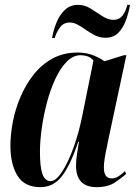

<svg xmlns="http://www.w3.org/2000/svg" viewBox="-20 -763 563 793"><path d="M147 10Q81 10 52 -37.5Q23 -85 23 -161Q23 -207 33 -259.5Q43 -312 64.5 -362.5Q86 -413 118.5 -454.5Q151 -496 196.5 -521Q242 -546 301 -546Q337 -546 365.5 -534.5Q394 -523 411 -510L492 -535H502L428 -189Q426 -176 421 -154Q416 -132 412.5 -109.5Q409 -87 409 -71Q409 -26 442 -26Q456 -26 469 -34.5Q482 -43 496 -56L501 -45Q483 -28 454 -9Q425 10 379 10Q294 10 294 -79Q294 -103 298 -126Q302 -149 306 -177H303Q270 -79 235 -34.5Q200 10 147 10ZM189 -15Q211 -15 236 -53Q261 -91 283.5 -153Q306 -215 320 -286L366 -513Q355 -526 341 -530.5Q327 -535 313 -535Q282 -535 255.5 -508Q229 -481 208.5 -437Q188 -393 174 -340Q160 -287 152.5 -233.5Q145 -180 145 -136Q145 -72 155.5 -43.5Q166 -15 189 -15ZM416 -607Q393 -607 373.5 -616.5Q354 -626 336.5 -638.5Q319 -651 302 -660.5Q285 -670 268 -670Q241 -670 226 -647.5Q211 -625 206 -606H195Q201 -640 214 -671.5Q227 -703 249 -723Q271 -743 302 -743Q330 -743 354.5 -727.5Q379 -712 402.5 -696.5Q426 -681 449 -681Q472 -681 485.5 -698Q499 -715 506 -743H517Q511 -708 499 -676.5Q487 -645 467 -626Q447 -607 416 -607Z"/></svg>

Font: Noto Serif Display ExtraCondensed
Style: Bold Italic
Weight: 700
Width: 2
Italic angle: -12°
Designer: Monotype Design Team
Foundry: Monotype Imaging Inc.
Version: Version 2.009